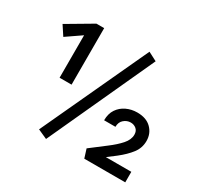

<svg xmlns="http://www.w3.org/2000/svg" viewBox="-146 -843 1059 1027"><g transform="rotate(30 383.0 -329.5)"><path d="M152 -309V-597L204 -607L60 -508L22 -566L178 -658H226V-309ZM253 11 195 -15 499 -670 553 -642ZM466 -54Q515 -92 557 -123.5Q599 -155 625 -184.5Q651 -214 651 -245Q651 -268 636.5 -280Q622 -292 602 -292Q579 -292 560.5 -276Q542 -260 542 -231H472Q472 -272 490.5 -299.5Q509 -327 539.5 -341.5Q570 -356 606 -356Q662 -356 693 -325Q724 -294 724 -248Q724 -205 698 -171Q672 -137 628.5 -103Q585 -69 530 -29L559 -65H736V0H483Z"/></g></svg>

Font: Ysabeau Office SemiBold
Style: Regular
Weight: 600
Designer: Christian Thalmann (Catharsis Fonts)
Version: Version 2.001;gftools[0.9.30]; featfreeze: tnum,lnum,ss02